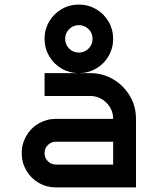

<svg xmlns="http://www.w3.org/2000/svg" viewBox="-20 -820 690 840"><path d="M575 -300V0H225Q184 0 149.5 -20Q115 -40 95 -74.5Q75 -109 75 -150Q75 -191 95 -225.5Q115 -260 149.5 -280Q184 -300 225 -300H475Q475 -341 445.5 -370.5Q416 -400 375 -400H175V-500H375Q430 -500 475.5 -473Q521 -446 548 -400.5Q575 -355 575 -300ZM225 -100H475V-200H225Q204 -200 189.5 -185.5Q175 -171 175 -150Q175 -129 189.5 -114.5Q204 -100 225 -100ZM325 -500Q284 -500 249.5 -520Q215 -540 195 -574.5Q175 -609 175 -650Q175 -691 195 -725.5Q215 -760 249.5 -780Q284 -800 325 -800Q366 -800 400.5 -780Q435 -760 455 -725.5Q475 -691 475 -650Q475 -609 455 -574.5Q435 -540 400.5 -520Q366 -500 325 -500ZM325 -590Q350 -590 367.5 -607.5Q385 -625 385 -650Q385 -675 367.5 -692.5Q350 -710 325 -710Q300 -710 282.5 -692.5Q265 -675 265 -650Q265 -625 282.5 -607.5Q300 -590 325 -590Z"/></svg>

Font: Monoikos Medium
Style: Regular
Weight: 500
Designer: Brian Krent
Version: Version 0.088